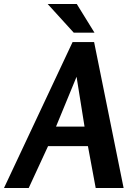

<svg xmlns="http://www.w3.org/2000/svg" viewBox="-75 -943 680 963"><path d="M397 -732 545 0H405L366 -210H166L69 0H-55L289 -732ZM309 -558 206 -308H349ZM310 -923 399 -779H295L164 -923Z"/></svg>

Font: Rosario
Style: Italic
Weight: 400
Italic angle: -8.05°
Designer: Hector Gatti
Foundry: Omnibus Type
Version: Version 1.201